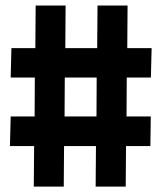

<svg xmlns="http://www.w3.org/2000/svg" viewBox="-20 -688 596 708"><path d="M104.6 0 105.8 -149.5H16.7L19.4 -258.5H107.7L108.4 -402.2H19.4L22.1 -510.5H110.3L111.5 -667.5H221.9L220.8 -510.5H338.4L339.6 -667.5H450.4L449.3 -510.5H539.1L536.4 -402.2H447.4L446.6 -258.5H536L534.5 -149.5H444.7L443.6 0H332.7L333.9 -149.5H216.2L215.1 0ZM218.1 -258.5H335.8L336.5 -402.2H218.9Z"/></svg>

Font: Cairo
Style: Regular
Weight: 400
Designer: Mohamed Gaber, Accademia di Belle Arti di Urbino
Foundry: Kief Type Foundry, Accademia di Belle Arti di Urbino
Version: Version 3.120